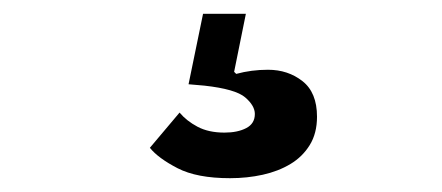

<svg xmlns="http://www.w3.org/2000/svg" viewBox="-20 -47 640 278"><path d="M313 211Q265 211 237 196.5Q209 182 197 167L240 116Q250 128 266 136.5Q282 145 305 145Q324 145 336.5 138.5Q349 132 349 118Q349 106 335 94Q321 82 276 77L253 75L274 -27H336L319 57L322 60Q344 54 368 54Q397 54 418 70.5Q439 87 439 122Q439 146 428.5 163Q418 180 400.5 190.5Q383 201 360.5 206Q338 211 313 211Z"/></svg>

Font: IBM Plex Sans Arabic SmBld
Style: Regular
Weight: 600
Designer: Mike Abbink, Paul van der Laan, Pieter van Rosmalen, Wael Morcos, Khajak Apelian
Foundry: Bold Monday
Version: Version 1.005